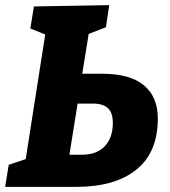

<svg xmlns="http://www.w3.org/2000/svg" viewBox="-29 -727 661 747"><path d="M370 -440Q477 -440 531 -395Q585 -350 585 -266Q585 -134 501.5 -67Q418 0 269 0H-9L5 -86L71 -108L147 -593L89 -616L103 -702L396 -707L383 -621L316 -595L291 -440ZM289 -125Q348 -125 379 -158.5Q410 -192 410 -249Q410 -288 391 -306Q372 -324 332 -324H273L241 -125Z"/></svg>

Font: Bitter Pro ExtraBold
Style: Italic
Weight: 800
Italic angle: -9°
Designer: Sol Matas, and Bitter project Authors
Foundry: Sol Matas
Version: Version 1.010